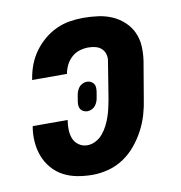

<svg xmlns="http://www.w3.org/2000/svg" viewBox="-67 -600 634 671"><g transform="rotate(-10 250.0 -265.0)"><path d="M209 8Q181 8 154.5 3Q128 -2 105.5 -14Q83 -26 66 -46Q49 -66 40 -90Q31 -114 29 -141.5Q27 -169 32 -196H156Q153 -179 153.5 -162Q154 -145 159.5 -130.5Q165 -116 178.5 -106.5Q192 -97 209 -97Q224 -97 238.5 -104.5Q253 -112 263.5 -124.5Q274 -137 281.5 -151.5Q289 -166 294 -180.5Q299 -195 302.5 -210Q306 -225 309 -241L330 -371Q333 -384 330 -396.5Q327 -409 318.5 -417.5Q310 -426 297.5 -429.5Q285 -433 271 -433Q256 -433 240.5 -428.5Q225 -424 212.5 -413Q200 -402 192.5 -387.5Q185 -373 182 -357Q182 -356 182 -355.5Q182 -355 182 -355H58Q58 -356 58.5 -357.5Q59 -359 59 -360Q63 -385 72 -408.5Q81 -432 96 -453Q111 -474 131 -491Q151 -508 174.5 -519Q198 -530 222.5 -534Q247 -538 271 -538Q298 -538 324 -534.5Q350 -531 373 -521Q396 -511 414.5 -494Q433 -477 443.5 -454.5Q454 -432 455.5 -406Q457 -380 453 -353L431 -223Q427 -195 419 -167.5Q411 -140 397 -113.5Q383 -87 363.5 -63.5Q344 -40 319 -23.5Q294 -7 265.5 0.5Q237 8 209 8ZM230 -214Q223 -214 216.5 -217Q210 -220 206 -225.5Q202 -231 201.5 -238.5Q201 -246 202 -253L205 -271Q206 -279 208.5 -286.5Q211 -294 216 -301Q221 -308 229 -312Q237 -316 245 -316Q252 -316 258.5 -313Q265 -310 269 -304.5Q273 -299 273.5 -291.5Q274 -284 273 -277L270 -259Q269 -251 266.5 -243.5Q264 -236 259 -229Q254 -222 246 -218Q238 -214 230 -214Z"/></g></svg>

Font: Iosevka Curly XBdObl
Style: Regular
Weight: 800
Italic angle: -9°
Monospace: yes
Designer: Belleve Invis
Foundry: Belleve Invis
Version: Version 11.1.0; ttfautohint (v1.8.3)